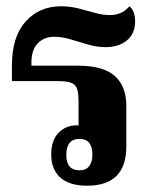

<svg xmlns="http://www.w3.org/2000/svg" viewBox="-20 -580 480 611"><path d="M257 11Q201 11 172 -15Q143 -41 143 -88Q143 -134 166.5 -157.5Q190 -181 222 -181Q226 -181 230 -181V-255Q230 -280 226 -295Q222 -310 208 -316Q194 -322 161 -322H18V-372Q18 -463 61.5 -511.5Q105 -560 174 -560Q203 -560 230.5 -553Q258 -546 282.5 -539Q307 -532 329 -532Q348 -532 363.5 -538.5Q379 -545 392 -560Q410 -545 410 -512Q410 -473 384 -451.5Q358 -430 316 -430Q289 -430 261 -438Q233 -446 205.5 -454.5Q178 -463 152 -463Q121 -463 100.5 -442.5Q80 -422 80 -380V-371H228Q309 -371 345.5 -338Q382 -305 382 -244V-114Q382 11 257 11ZM233 -38Q254 -38 264 -51.5Q274 -65 274 -88Q274 -138 233 -138Q191 -138 191 -87Q191 -38 233 -38Z"/></svg>

Font: Noto Serif Thai Condensed ExtraBold
Style: Regular
Weight: 800
Width: 3
Designer: Monotype Design Team
Foundry: Monotype Imaging Inc.
Version: Version 2.002; ttfautohint (v1.8.4.7-5d5b)